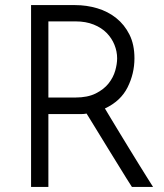

<svg xmlns="http://www.w3.org/2000/svg" viewBox="-20 -734 643 754"><path d="M102 0V-714H275Q320 -714 362 -701.5Q404 -689 436.5 -663Q469 -637 488.5 -598Q508 -559 508 -505Q508 -445 481 -391Q454 -337 392 -308Q401 -293 416 -268Q431 -243 449 -213.5Q467 -184 486.5 -152Q506 -120 524 -91Q542 -62 557 -38Q572 -14 581 0H498Q490 -12 477 -33Q464 -54 448 -80Q432 -106 414 -135Q396 -164 379 -192Q362 -220 346.5 -245Q331 -270 320 -288Q310 -286 299 -286Q288 -286 277 -286H170V0ZM170 -351H276Q324 -351 356 -367Q388 -383 406.5 -406.5Q425 -430 432.5 -456.5Q440 -483 440 -505Q440 -532 429.5 -558Q419 -584 399 -604.5Q379 -625 348 -637.5Q317 -650 277 -650H170Z"/></svg>

Font: Josefin Sans
Style: Regular
Weight: 400
Designer: Santiago Orozco
Foundry: Typemade
Version: Version 1.0